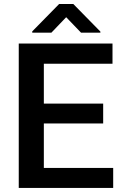

<svg xmlns="http://www.w3.org/2000/svg" viewBox="-20 -925 605 945"><path d="M72.3 0ZM487.8 -317.4H195.8V-98.6H537.1V0H72.3V-710.9H533.7V-611.3H195.8V-415H487.8ZM474.1 -769.5V-764.2H378.9L305.7 -840.3L232.9 -764.2H138.7V-770.5L271 -905.3H340.8Z"/></svg>

Font: Roboto Medium
Style: Regular
Weight: 500
Designer: Google
Version: Version 2.134; 2016; ttfautohint (v1.6)